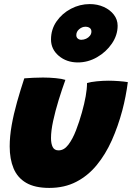

<svg xmlns="http://www.w3.org/2000/svg" viewBox="-20 -889 646 941"><path d="M406.5 -482Q424 -487.5 454.2 -490.5Q484.5 -493.5 512 -493.5Q535 -493.5 562.2 -491.5Q589.5 -489.5 606.5 -486.5Q602 -451.5 595.2 -416.8Q588.5 -382 579.5 -348Q558.5 -269.5 527.8 -200.8Q497 -132 454 -79.8Q411 -27.5 353.5 2.2Q296 32 221.5 32Q151 32 108.2 7Q65.5 -18 46.5 -63.8Q27.5 -109.5 27.5 -171.5Q27.5 -220 37.2 -275.2Q47 -330.5 63.5 -389Q80 -447.5 99 -505Q116 -506.5 142.5 -507.8Q169 -509 190.5 -509Q222 -509 253 -506Q284 -503 300.5 -497.5Q283.5 -450.5 267.2 -397.8Q251 -345 240.5 -296.5Q230 -248 230 -212.5Q230 -185 238.2 -168.5Q246.5 -152 267 -152Q294 -152 315 -179.8Q336 -207.5 352.5 -250.2Q369 -293 381.5 -338Q393.5 -381 400 -417.2Q406.5 -453.5 406.5 -482ZM361.5 -583Q306.5 -583 268.2 -615.2Q230 -647.5 230 -695.5Q230 -745 257.2 -784.2Q284.5 -823.5 328 -846.2Q371.5 -869 420 -869Q457.5 -869 488.5 -855Q519.5 -841 538 -817Q556.5 -793 556.5 -763Q556.5 -716.5 528.2 -675.2Q500 -634 455.5 -608.5Q411 -583 361.5 -583ZM378.5 -694Q390.5 -694 402 -699.2Q413.5 -704.5 420.8 -713.8Q428 -723 428 -734.5Q428 -746 419.8 -752Q411.5 -758 398.5 -758Q382.5 -758 368.2 -746Q354 -734 354 -717Q354 -706 361.2 -700Q368.5 -694 378.5 -694Z"/></svg>

Font: Grandstander Thin Black
Style: Italic
Weight: 900
Italic angle: -15°
Version: Version 1.200